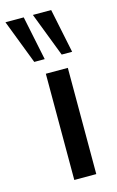

<svg xmlns="http://www.w3.org/2000/svg" viewBox="-161 -804 521 852"><g transform="rotate(-15 99.0 -377.5)"><path d="M70 0V-488H171V0ZM34 -552 -44 -755H40L82 -552ZM160 -552 82 -755H166L208 -552Z"/></g></svg>

Font: wassup Sans
Style: Medium
Weight: 600
Version: Version 2.001